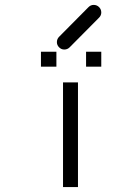

<svg xmlns="http://www.w3.org/2000/svg" viewBox="-20 -812 532 783"><path d="M237 -476H298V-49H237ZM147 -601H210V-540H147ZM331 -601H393V-540H331ZM212 -640Q212 -653 221 -662L341 -783Q350 -792 362 -792Q375 -792 384 -783Q393 -774 393 -761Q393 -749 384 -740L264 -619Q255 -610 242 -610Q230 -610 221 -619Q212 -628 212 -640Z"/></svg>

Font: IBM 3270 Semi-Condensed
Style: Condensed
Weight: 400
Monospace: yes
Version: Version 2.3.1